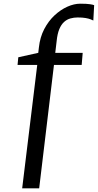

<svg xmlns="http://www.w3.org/2000/svg" viewBox="-20 -845 530 1039"><path d="M190.5 -588.5Q196.5 -643.5 219.2 -687.2Q242 -731 275 -761.8Q308 -792.5 344.5 -808.8Q381 -825 414 -825Q450 -825 467.2 -822.2Q484.5 -819.5 489.5 -817L485 -734Q480 -736.5 470 -740.5Q460 -744.5 443 -747.5Q426 -750.5 400 -750.5Q380 -750.5 361 -745.2Q342 -740 326.8 -726.2Q311.5 -712.5 301 -687.5Q290.5 -662.5 286.5 -622.5L279 -559H427.5L422 -493.5H272L192 174H100L181.5 -493.5H75L79 -535L187 -559Z"/></svg>

Font: Merriweather 20pt
Style: Italic
Weight: 400
Italic angle: -7.8°
Version: Version 2.101